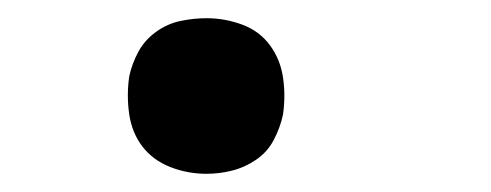

<svg xmlns="http://www.w3.org/2000/svg" viewBox="-20 -183 540 211"><path d="M207 8Q186 8 167 0.5Q148 -7 136.5 -22Q125 -37 122 -57.5Q119 -78 122 -99Q125 -113 132 -126Q139 -139 151.5 -148Q164 -157 178.5 -160Q193 -163 207 -163Q227 -163 246 -156Q265 -149 276.5 -133.5Q288 -118 291 -98Q294 -78 291 -57Q288 -43 281 -29.5Q274 -16 261.5 -7.5Q249 1 235 4.5Q221 8 207 8Z"/></svg>

Font: Iosevka Curly Slab MdObl
Style: Regular
Weight: 500
Italic angle: -9°
Monospace: yes
Designer: Belleve Invis
Foundry: Belleve Invis
Version: Version 11.0.0; ttfautohint (v1.8.3)